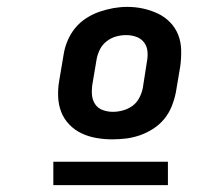

<svg xmlns="http://www.w3.org/2000/svg" viewBox="-20 -722 640 558"><path d="M306 -317Q283 -317 260 -321Q237 -325 217 -334.5Q197 -344 181.5 -360Q166 -376 158 -396.5Q150 -417 149 -440.5Q148 -464 152 -487L165 -564Q168 -584 176.5 -604Q185 -624 198.5 -640.5Q212 -657 230.5 -669Q249 -681 269.5 -688Q290 -695 310 -698.5Q330 -702 350 -702Q374 -702 396.5 -697Q419 -692 439 -682.5Q459 -673 474.5 -657Q490 -641 498 -620.5Q506 -600 506.5 -576.5Q507 -553 504 -530L491 -453Q487 -433 479 -413Q471 -393 457.5 -376.5Q444 -360 425.5 -348Q407 -336 387 -329Q367 -322 346.5 -319.5Q326 -317 306 -317ZM308 -397Q322 -397 337 -401Q352 -405 364.5 -414Q377 -423 384.5 -437Q392 -451 395 -466L407 -543Q410 -558 408.5 -573Q407 -588 398.5 -599Q390 -610 376 -615Q362 -620 347 -620Q332 -620 317.5 -616Q303 -612 290.5 -602.5Q278 -593 271 -579.5Q264 -566 261 -551L248 -474Q246 -459 247.5 -444.5Q249 -430 257 -418.5Q265 -407 279 -402Q293 -397 308 -397ZM468 -184H135V-252H468Z"/></svg>

Font: Iosevka Curly Slab HvEx
Style: Italic
Weight: 900
Width: 7
Italic angle: -9°
Monospace: yes
Designer: Belleve Invis
Foundry: Belleve Invis
Version: Version 11.1.0; ttfautohint (v1.8.3)